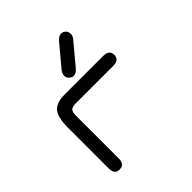

<svg xmlns="http://www.w3.org/2000/svg" viewBox="-184 -812 954 954"><g transform="rotate(-45 292.5 -335.0)"><path d="M197.3 -379.9Q170.9 -379.9 162.1 -370.6Q153.3 -361.3 153.3 -334V-34.2Q153.3 6.8 117.2 6.8Q83 6.8 83 -34.2V-323.2Q83 -391.6 105.5 -420.9Q127.9 -450.2 190.4 -450.2H458Q502 -450.2 502 -415Q502 -379.9 458 -379.9ZM286.1 -483.4Q274.4 -483.4 263.2 -493.2Q252 -502.9 252 -517.6Q252 -531.2 262.7 -545.9L356.4 -658.2Q373 -676.8 388.7 -676.8Q402.3 -676.8 412.6 -667Q422.9 -657.2 422.9 -641.6Q422.9 -626 412.1 -614.3L318.4 -502Q301.8 -483.4 286.1 -483.4Z"/></g></svg>

Font: Jura
Style: DemiBold
Weight: 600
Version: Version 2.4